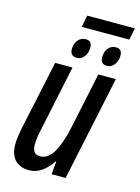

<svg xmlns="http://www.w3.org/2000/svg" viewBox="-123 -876 694 954"><g transform="rotate(15 224.5 -398.5)"><path d="M192 -746 204 -807H449L437 -746ZM208 -591Q173 -591 173 -627Q173 -655 188.5 -673.5Q204 -692 228 -692Q260 -692 260 -658Q260 -630 245.5 -610.5Q231 -591 208 -591ZM363 -591Q329 -591 329 -627Q329 -655 344 -673.5Q359 -692 383 -692Q415 -692 415 -658Q415 -630 400 -610.5Q385 -591 363 -591ZM124 10Q75 10 49.5 -18Q24 -46 24 -98Q24 -116 27.5 -139.5Q31 -163 35 -184L111 -539H200L129 -201Q118 -155 118 -119Q118 -97 127.5 -84Q137 -71 157 -71Q199 -71 226.5 -118.5Q254 -166 272 -251L333 -539H423L309 0H237L243 -67H240Q217 -31 187 -10.5Q157 10 124 10Z"/></g></svg>

Font: Noto Sans ExtraCondensed Medium
Style: Italic
Weight: 500
Width: 2
Italic angle: -12°
Designer: Monotype Design Team
Foundry: Monotype Imaging Inc.
Version: Version 2.013; ttfautohint (v1.8.4.7-5d5b)